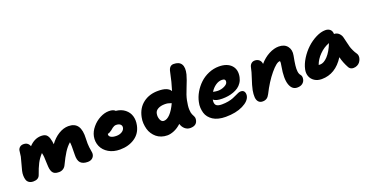

<svg xmlns="http://www.w3.org/2000/svg" viewBox="-33 -1493 4343 2262"><g transform="rotate(-20 2138.5 -362.0)"><path d="M125 -23.9Q92.8 -23.9 71.8 -37.8Q50.8 -51.8 43.2 -74.7Q35.6 -97.7 34.7 -127Q33.7 -156.2 41 -187Q47.9 -217.8 62.5 -268.1Q77.1 -318.4 84 -349.1Q86.4 -362.3 89.1 -387.7Q91.8 -413.1 94.2 -425.8Q99.1 -447.3 116.9 -462.2Q134.8 -477.1 162.1 -477.1Q193.4 -477.1 212.4 -462.2Q231.4 -447.3 238.8 -423.8Q307.1 -497.1 392.1 -497.1Q418.9 -497.1 437.3 -489.7Q455.6 -482.4 466.6 -467Q477.5 -451.7 483.4 -434.6Q489.3 -417.5 494.1 -391.1Q498 -367.2 499 -354Q546.9 -420.4 608.9 -458.3Q670.9 -496.1 731.9 -496.1Q811.5 -496.1 847.4 -444.1Q883.3 -392.1 877 -283.2Q874 -220.7 879.2 -179Q884.3 -137.2 888.4 -118.7Q892.6 -100.1 889.2 -84Q884.3 -56.6 862.3 -38.8Q840.3 -21 805.2 -21Q744.6 -21 715.3 -51.8Q686 -82.5 689 -157.2Q692.9 -280.3 686 -311Q644.5 -275.4 609.6 -220.7Q574.7 -166 535.2 -83Q522.5 -54.2 499 -39.1Q475.6 -23.9 445.8 -23.9Q414.6 -23.9 394.5 -32.7Q374.5 -41.5 364.3 -60.3Q354 -79.1 350.1 -101.1Q346.2 -123 345.2 -157.2Q343.8 -220.2 341.1 -251.5Q338.4 -282.7 332 -304.2Q288.1 -256.3 262 -205.3Q235.8 -154.3 208 -74.2Q190.4 -23.9 125 -23.9Z M1213.4 -27.8Q1131.3 -27.8 1071.5 -63.2Q1011.7 -98.6 986.8 -156.2Q961.9 -213.9 974.6 -279.8Q986.3 -336.9 1029.1 -388.2Q1071.8 -439.5 1129.2 -469.2Q1186.5 -499 1240.7 -499Q1297.9 -499 1318.8 -474.1Q1387.2 -466.8 1432.1 -430.9Q1477.1 -395 1492.4 -343Q1507.8 -291 1495.6 -230Q1476.1 -132.3 1398.7 -80.1Q1321.3 -27.8 1213.4 -27.8ZM1138.7 -249Q1133.3 -224.1 1157.7 -209Q1182.1 -193.8 1227.5 -193.8Q1267.6 -193.8 1296.6 -211.7Q1325.7 -229.5 1331.5 -257.8Q1336.4 -284.7 1317.9 -300.8Q1299.3 -316.9 1264.6 -316.9Q1252.4 -316.9 1239.7 -311.3Q1227.1 -305.7 1218.8 -299.3Q1210.4 -293 1191.4 -276.9Q1164.6 -255.4 1138.7 -251Z M1794.4 5.9Q1754.9 5.9 1720.2 -6.1Q1685.5 -18.1 1660.2 -39.1Q1634.8 -60.1 1615.5 -88.9Q1596.2 -117.7 1586.9 -151.6Q1577.6 -185.5 1575 -222.9Q1572.3 -260.3 1580.6 -298.8Q1602.5 -408.2 1680.7 -467.3Q1758.8 -526.4 1870.6 -524.9Q1987.8 -524.9 2022.5 -465.8Q2053.7 -563 2079.6 -690.9Q2094.2 -759.8 2147.5 -759.8Q2217.3 -759.8 2243.4 -717Q2269.5 -674.3 2249.5 -592.8Q2233.9 -534.2 2197.8 -447.5Q2161.6 -360.8 2150.4 -304.2Q2136.2 -234.4 2138.4 -190.9Q2140.6 -147.5 2149.9 -129.4Q2159.2 -111.3 2167.2 -93.8Q2175.3 -76.2 2172.4 -58.1Q2163.6 17.1 2077.6 17.1Q2039.6 17.1 2010.7 -7.8Q1981.9 -32.7 1970.2 -73.2Q1926.3 -32.7 1879.9 -13.4Q1833.5 5.9 1794.4 5.9ZM1762.7 -278.8Q1754.9 -239.7 1769.3 -204.3Q1783.7 -168.9 1813.5 -168.9Q1852.5 -168.9 1892.8 -210.9Q1933.1 -252.9 1970.2 -333Q1965.3 -334 1953.6 -338.9Q1941.9 -343.8 1926.3 -346.9Q1910.6 -350.1 1888.7 -350.1Q1836.9 -350.1 1802.7 -331.3Q1768.6 -312.5 1762.7 -278.8Z M2515.1 36.1Q2465.8 36.1 2425.3 25.9Q2384.8 15.6 2356.9 -2.7Q2329.1 -21 2308.8 -46.1Q2288.6 -71.3 2279.8 -101.6Q2271 -131.8 2268.8 -166Q2266.6 -200.2 2274.9 -235.8Q2287.1 -295.9 2319.8 -352.1Q2352.5 -408.2 2399.2 -452.4Q2445.8 -496.6 2508.5 -523.2Q2571.3 -549.8 2638.2 -549.8Q2740.2 -549.8 2792.5 -495.1Q2844.7 -440.4 2826.2 -348.1Q2818.8 -311.5 2799.1 -282Q2779.3 -252.4 2752.7 -233.6Q2726.1 -214.8 2691.9 -202.4Q2657.7 -189.9 2622.8 -184.6Q2587.9 -179.2 2549.8 -179.2Q2470.7 -179.2 2439 -208V-207Q2430.2 -161.1 2448.5 -139.2Q2466.8 -117.2 2521 -117.2Q2564.5 -117.2 2602.1 -124.3Q2639.6 -131.3 2664.6 -141.4Q2689.5 -151.4 2709.7 -161.6Q2730 -171.9 2747.8 -179Q2765.6 -186 2779.8 -186Q2811 -186 2823.7 -165Q2836.4 -144 2831.1 -111.8Q2818.4 -50.3 2731 -7.1Q2643.6 36.1 2515.1 36.1ZM2618.2 -389.2Q2577.1 -389.2 2538.3 -362.3Q2499.5 -335.4 2473.1 -292Q2510.7 -284.2 2533.2 -284.2Q2576.2 -284.2 2614.7 -303Q2653.3 -321.8 2658.2 -347.2Q2667 -389.2 2618.2 -389.2Z M3424.8 0Q3358.9 0 3333 -76.4Q3307.1 -152.8 3333.5 -298.8Q3343.3 -345.7 3337.9 -362.8H3333.5Q3293.9 -362.8 3217.3 -270.8Q3140.6 -178.7 3073.7 -44.9Q3057.6 -13.2 3036.6 0.5Q3015.6 14.2 2985.8 14.2Q2952.1 14.2 2933.3 -7.3Q2914.6 -28.8 2912.1 -65.4Q2909.7 -102.1 2918.5 -150.9Q2930.2 -207.5 2956.1 -283.7Q2981.9 -359.9 2991.7 -411.1Q2997.1 -438 3015.1 -454.6Q3033.2 -471.2 3060.5 -471.2Q3093.3 -471.2 3115 -451.9Q3136.7 -432.6 3139.6 -399.9Q3193.4 -462.4 3257.6 -496.1Q3321.8 -529.8 3380.9 -529.8Q3453.1 -529.8 3488.8 -483.9Q3524.4 -438 3510.7 -369.1Q3496.6 -296.9 3491.5 -252.2Q3486.3 -207.5 3490.5 -176.3Q3494.6 -145 3509.8 -127.9Q3528.8 -106.4 3521.5 -69.8Q3516.1 -39.6 3491.5 -19.8Q3466.8 0 3424.8 0Z M3730 4.9Q3677.7 4.9 3640.4 -19.5Q3603 -43.9 3588.1 -83.5Q3573.2 -123 3583 -168.9Q3595.7 -231.4 3636 -296.1Q3676.3 -360.8 3729.5 -410.4Q3782.7 -460 3845.7 -491.5Q3908.7 -522.9 3963.4 -522.9Q4000 -522.9 4022.5 -502.9Q4044.9 -482.9 4045.4 -445.8Q4081.5 -445.3 4106.7 -420.7Q4131.8 -396 4138.2 -362.8Q4143.1 -344.7 4152.6 -303.2Q4162.1 -261.7 4167.5 -242.7Q4172.9 -223.6 4186.8 -192.9Q4200.7 -162.1 4220.2 -134.8Q4229.5 -121.6 4231 -102.8Q4232.4 -84 4225.8 -64.7Q4219.2 -45.4 4206.8 -28.6Q4194.3 -11.7 4172.6 -1Q4150.9 9.8 4125 9.8Q4087.9 9.8 4069.3 -20Q4028.3 -94.2 4011.2 -167Q3902.8 4.9 3730 4.9ZM3771 -163.1Q3816.4 -163.1 3866 -216.1Q3915.5 -269 3953.1 -365.2Q3883.3 -339.4 3828.4 -283.9Q3773.4 -228.5 3751 -164.1Q3756.8 -163.1 3771 -163.1Z"/></g></svg>

Font: Shantell Sans Irregular
Style: Italic
Weight: 800
Italic angle: -11.31°
Designer: Stephen Nixon, Anya Danilova, Shantell Martin
Foundry: Arrow Type
Version: Version 1.006;[9816181b4]